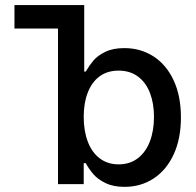

<svg xmlns="http://www.w3.org/2000/svg" viewBox="-20 -727 773 758"><path d="M209 -614.3H37.1V-707H312.5V-444.3H318.4Q333 -469.2 349.1 -488.3Q365.2 -507.3 395.5 -522.2Q425.8 -537.1 470.7 -537.1Q535.2 -537.1 585.9 -504.4Q636.7 -471.7 665.5 -409.9Q694.3 -348.1 694.3 -263.7Q694.3 -179.7 665.8 -117.7Q637.2 -55.7 586.7 -22.5Q536.1 10.7 471.7 10.7Q427.2 10.7 396.7 -4.2Q366.2 -19 349.1 -38.8Q332 -58.6 318.4 -83H310.5V0H209ZM448.2 -78.1Q492.7 -78.1 524.2 -102.3Q555.7 -126.5 571.8 -168.9Q587.9 -211.4 587.9 -265.6Q587.9 -318.8 572 -360.1Q556.2 -401.4 524.7 -424.8Q493.2 -448.2 448.2 -448.2Q404.3 -448.2 373.5 -425.8Q342.8 -403.3 326.7 -362.1Q310.5 -320.8 310.5 -265.6Q310.5 -210 326.7 -167.5Q342.8 -125 374 -101.6Q405.3 -78.1 448.2 -78.1Z"/></svg>

Font: Pretendard Std Medium
Style: Regular
Weight: 500
Designer: Base glyphs from Inter by Rasmus Andersson; Hangeul glyphs from Noto Sans CJK(Source Han Sans) by Jang Soo-young and Kan
Foundry: Kil Hyung-jin
Version: Version 1.309